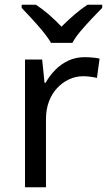

<svg xmlns="http://www.w3.org/2000/svg" viewBox="-20 -786 453 806"><path d="M335 -546Q350 -546 367.5 -544.5Q385 -543 398 -540L387 -459Q374 -462 358.5 -464Q343 -466 329 -466Q298 -466 270 -453Q242 -440 220 -416.5Q198 -393 185.5 -360Q173 -327 173 -286V0H85V-536H157L167 -438H171Q188 -468 212 -492.5Q236 -517 267 -531.5Q298 -546 335 -546ZM194 -606Q181 -629 159 -655.5Q137 -682 113 -708Q89 -734 71 -753V-766H131Q157 -749 185 -725Q213 -701 238 -674Q265 -701 293 -725Q321 -749 347 -766H409V-753Q390 -734 365.5 -708Q341 -682 318.5 -655.5Q296 -629 284 -606Z"/></svg>

Font: Noto Sans Telugu
Style: Regular
Weight: 400
Designer: Jelle Bosma - Monotype Design Team
Foundry: Monotype Imaging Inc.
Version: Version 2.003